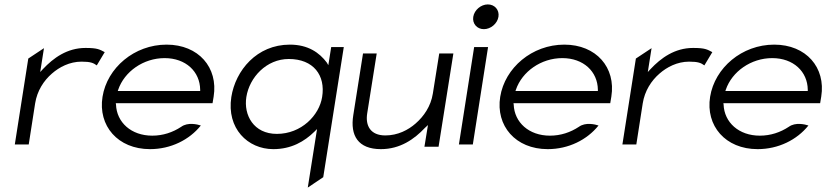

<svg xmlns="http://www.w3.org/2000/svg" viewBox="-20 -664 3740 869"><path d="M110 -10 139 -196C148 -253 178 -299 215 -331C248 -360 295 -385 349 -385C390 -385 403 -379 418 -368L454 -428C431 -440 422 -447 367 -447C284 -447 222 -402 174 -351L162 -338L179 -446L108 -399L47 -10Z M659 11C753 11 837 -31 889 -96C874 -101 830 -112 800 -90C762 -65 718 -50 669 -50C574 -50 508 -110 505 -191L504 -197H942L947 -227C968 -358 879 -462 734 -462C588 -462 465 -357 444 -226C423 -95 513 11 659 11ZM515 -258C543 -340 629 -401 725 -401C821 -401 885 -340 886 -258V-252H513Z M1217 11C1299 11 1358 -24 1403 -68L1415 -80L1373 185L1443 138L1536 -451H1479L1466 -369L1459 -381C1426 -425 1375 -462 1292 -462C1142 -462 1046 -345 1027 -225C1005 -83 1101 11 1217 11ZM1287 -397C1399 -397 1454 -323 1438 -225C1425 -142 1344 -58 1233 -58C1128 -58 1082 -143 1095 -225C1109 -314 1186 -397 1287 -397Z M1704 11C1791 11 1855 -34 1903 -85L1917 -98L1901 0H1965L2032 -422H1968L1939 -240C1930 -183 1898 -137 1861 -105C1828 -76 1781 -51 1724 -51C1657 -51 1633 -95 1642 -151L1685 -422H1623L1579 -143C1564 -50 1601 11 1704 11Z M2170 -532C2201 -532 2231 -557 2236 -588C2241 -619 2219 -644 2188 -644C2157 -644 2127 -619 2122 -588C2117 -557 2139 -532 2170 -532ZM2120 -10 2189 -451H2126L2057 -10Z M2459 11C2553 11 2637 -31 2689 -96C2674 -101 2630 -112 2600 -90C2562 -65 2518 -50 2469 -50C2374 -50 2308 -110 2305 -191L2304 -197H2742L2747 -227C2768 -358 2679 -462 2534 -462C2388 -462 2265 -357 2244 -226C2223 -95 2313 11 2459 11ZM2315 -258C2343 -340 2429 -401 2525 -401C2621 -401 2685 -340 2686 -258V-252H2313Z M2860 -10 2889 -196C2898 -253 2928 -299 2965 -331C2998 -360 3045 -385 3099 -385C3140 -385 3153 -379 3168 -368L3204 -428C3181 -440 3172 -447 3117 -447C3034 -447 2972 -402 2924 -351L2912 -338L2929 -446L2858 -399L2797 -10Z M3409 11C3503 11 3587 -31 3639 -96C3624 -101 3580 -112 3550 -90C3512 -65 3468 -50 3419 -50C3324 -50 3258 -110 3255 -191L3254 -197H3692L3697 -227C3718 -358 3629 -462 3484 -462C3338 -462 3215 -357 3194 -226C3173 -95 3263 11 3409 11ZM3265 -258C3293 -340 3379 -401 3475 -401C3571 -401 3635 -340 3636 -258V-252H3263Z"/></svg>

Font: Charger Pro
Style: LitExtObl
Weight: 300
Designer: Jasper
Foundry: Cannot Into Space Fonts
Version: Version 1.09